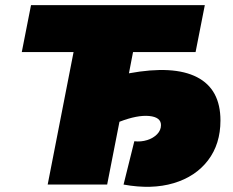

<svg xmlns="http://www.w3.org/2000/svg" viewBox="-20 -720 909 749"><path d="M166 0 267 -517H65L101 -700H779L743 -517H499L483 -434Q657 -466 748.5 -419Q840 -372 840 -250Q840 -158 791.5 -94.5Q743 -31 657.5 -5.5Q572 20 462 0L504 -169Q530 -166 554 -173.5Q578 -181 593 -196.5Q608 -212 608 -232Q608 -263 562 -267.5Q516 -272 446 -245L398 0Z"/></svg>

Font: Montserrat Black
Style: Italic
Weight: 900
Italic angle: -11.3°
Designer: Julieta Ulanovsky
Foundry: Julieta Ulanovsky
Version: Version 9.000; ttfautohint (v1.8.4.7-5d5b)